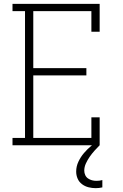

<svg xmlns="http://www.w3.org/2000/svg" viewBox="-20 -755 640 998"><path d="M45 0V-38H110V-697H45V-735H498V-590H455V-697H153V-401H429V-363H153V-38H455V-145H498V0ZM477 223Q459 223 440.5 218.5Q422 214 406.5 202.5Q391 191 383.5 173.5Q376 156 376 137Q376 110 387.5 85.5Q399 61 416.5 40.5Q434 20 454.5 3Q475 -14 498 -29V0Q484 14 471 28.5Q458 43 446.5 59.5Q435 76 426.5 94.5Q418 113 418 132Q418 144 423 155Q428 166 437.5 172.5Q447 179 458 182Q469 185 481 185Q489 185 497 184Q505 183 512 181V219Q504 221 495 222Q486 223 477 223Z"/></svg>

Font: Iosevka Etoile Extralight
Style: Regular
Weight: 200
Designer: Belleve Invis
Foundry: Belleve Invis
Version: Version 22.1.2; ttfautohint (v1.8.4)